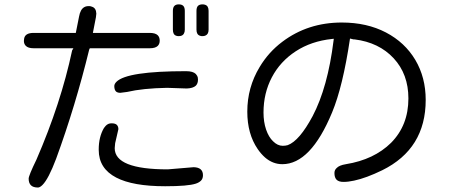

<svg xmlns="http://www.w3.org/2000/svg" viewBox="-20 -798 2040 867"><path d="M814.5 -749Q814.5 -764.6 807.6 -771.5Q800.8 -778.3 787.1 -778.3Q774.4 -778.3 767.6 -771.5Q760.7 -764.6 760.7 -749V-664.1Q760.7 -641.6 775.4 -636.7Q780.3 -634.8 787.1 -634.8Q804.7 -634.8 810.5 -646.5Q814.5 -653.3 814.5 -664.1ZM894.5 -778.3Q880.9 -778.3 874 -771.5Q867.2 -764.6 867.2 -749V-664.1Q867.2 -641.6 882.8 -636.7Q887.7 -634.8 892.6 -634.8Q897.5 -634.8 899.9 -635.3Q902.3 -635.7 904.3 -636.2Q906.2 -636.7 908.2 -637.7Q921.9 -643.6 921.9 -664.1V-749Q921.9 -771.5 906.2 -776.4Q901.4 -778.3 894.5 -778.3ZM385.7 -580.1H656.2Q681.6 -580.1 692.4 -590.8Q701.2 -599.6 701.2 -614.3Q701.2 -629.9 692.4 -638.7Q681.6 -649.4 656.2 -649.4H399.4L413.1 -719.7L415 -736.3Q414.1 -761.7 395.5 -767.6Q388.7 -770.5 382.3 -770.5Q376 -770.5 373.5 -770Q371.1 -769.5 368.7 -769Q366.2 -768.6 364.3 -767.6Q362.3 -766.6 360.4 -765.6Q342.8 -755.9 336.9 -722.7L322.3 -649.4H131.8Q92.8 -649.4 88.9 -623Q87.9 -619.1 87.9 -613.3Q87.9 -599.6 96.7 -590.8Q107.4 -580.1 131.8 -580.1H311.5L305.7 -570.3Q254.9 -331.1 144.5 -77.1Q144.5 -77.1 144.5 -77.1Q109.4 -4.9 109.4 8.8Q109.4 28.3 119.6 38.6Q129.9 48.8 151.4 48.8Q160.2 48.8 171.9 37.1Q199.2 9.8 233.4 -81.1Q320.3 -318.4 382.8 -574.2Q382.8 -575.2 385.7 -580.1ZM874 -438.5Q874 -449.2 870.6 -455.1Q867.2 -460.9 864.3 -463.9Q851.6 -476.6 820.3 -476.6Q553.7 -476.6 505.9 -428.7Q496.1 -418.9 496.1 -409.2Q496.1 -392.6 503.9 -384.8Q510.7 -378.9 523.4 -378.9L553.7 -382.8Q625 -399.4 734.4 -401.4L823.2 -398.4Q851.6 -399.4 864.3 -411.1Q874 -420.9 874 -438.5ZM737.3 -33.2Q498 -33.2 498 -128.9Q498 -129.9 500 -151.4Q500 -152.3 514.6 -214.8Q514.6 -226.6 507.8 -233.9Q501 -241.2 483.4 -241.2Q467.8 -241.2 457 -229.5L449.2 -219.7Q425.8 -179.7 425.8 -123Q425.8 -122.1 425.8 -121.1Q425.8 -37.1 504.9 3.9Q580.1 43 725.6 43Q829.1 43 864.3 31.2Q878.9 26.4 887.7 17.6Q896.5 8.8 896.5 -6.8Q896.5 -42 854.5 -43Z M1824.2 -353.5Q1824.2 -232.4 1746.1 -153.3Q1668.9 -77.1 1542 -56.6Q1511.7 -51.8 1500 -39.1Q1490.2 -30.3 1490.2 -16.6Q1490.2 3.9 1500 13.7Q1509.8 23.4 1531.2 23.4Q1552.7 23.4 1579.1 17.6Q1633.8 5.9 1706.1 -29.3Q1902.3 -126 1902.3 -346.7Q1902.3 -448.2 1855.5 -527.3Q1808.6 -606.4 1722.7 -651.4Q1636.7 -696.3 1523.4 -696.3Q1370.1 -696.3 1254.9 -609.4Q1192.4 -562.5 1152.3 -495.1Q1096.7 -403.3 1096.7 -293.9Q1096.7 -193.4 1143.6 -125Q1158.2 -103.5 1176.8 -86.9Q1211.9 -56.6 1254.9 -56.6Q1382.8 -56.6 1479.5 -290Q1528.3 -407.2 1560.5 -624L1576.2 -620.1H1580.1H1581.1Q1691.4 -606.4 1757.8 -534.7Q1824.2 -462.9 1824.2 -353.5ZM1279.3 -142.6Q1268.6 -139.6 1256.8 -139.6Q1233.4 -139.6 1212.9 -160.2Q1193.4 -178.7 1181.6 -212.9Q1169.9 -247.1 1169.9 -290Q1169.9 -377 1207.5 -448.7Q1245.1 -520.5 1315.4 -566.4Q1385.7 -612.3 1479.5 -622.1L1487.3 -623L1486.3 -615.2Q1460 -403.3 1391.6 -273.4Q1332 -162.1 1279.3 -142.6Z"/></svg>

Font: FakePearl
Style: Light
Weight: 350
Version: Version 1.2